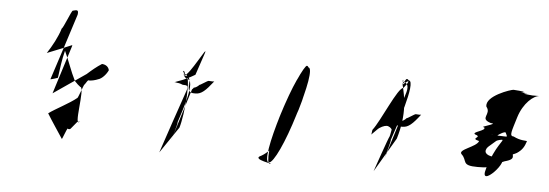

<svg xmlns="http://www.w3.org/2000/svg" viewBox="-43 -699 2323 813"><g transform="rotate(5 1119.0 -292.5)"><path d="M143 -390C177 -403 212 -418 246 -432L248 -431L182 -222C228 -254 274 -285 319 -316C339 -334 358 -350 380 -364C397 -363 408 -354 411 -340C403 -322 385 -302 369 -298C360 -294 340 -288 328 -290C324 -288 318 -275 313 -270C311 -270 292 -214 289 -212C258 -186 199 -157 171 -136C193 -100 216 -67 238 -33C239 -30 256 -79 259 -79C261 -76 268 -76 271 -79L295 -108C297 -112 305 -110 309 -115C279 -75 319 -259 297 -259C290 -264 281 -272 272 -282C252 -321 238 -366 219 -406C209 -368 204 -327 199 -290C203 -290 165 -278 168 -281C199 -375 229 -469 259 -563C262 -584 255 -583 237 -578C232 -578 203 -500 197 -499C186 -462 164 -422 143 -390Z M690 -313C695 -316 701 -312 706 -312C713 -312 723 -308 728 -306C749 -306 753 -303 746 -282C714 -189 684 -102 654 -12L730 -124C747 -178 764 -352 734 -352C727 -376 721 -363 730 -346C755 -346 761 -328 750 -293L760 -326C749 -293 752 -272 785 -274C810 -274 827 -290 860 -332C856 -330 842 -332 836 -332C831 -332 800 -310 799 -312C792 -304 781 -298 776 -298C774 -295 772 -292 769 -290C769 -290 697 -60 701 -69C701 -69 724 -148 720 -146C737 -198 784 -332 744 -332C718 -346 726 -377 732 -347C752 -347 823 -490 810 -448L778 -353C759 -342 739 -330 703 -318Z M1086 -36C1132 -62 1195 -146 1226 -243C1260 -352 1262 -432 1245 -432C1235 -432 1187 -334 1148 -205C1112 -88 1110 -4 1124 -4C1157 -4 1038 -16 1086 -36ZM1152 -218C1116 -101 1099 -10 1120 -10C1140 -10 1183 -103 1219 -222C1255 -338 1272 -426 1251 -426C1228 -426 1190 -338 1152 -218Z M1545 -186C1543 -180 1544 -166 1540 -164L1564 -188C1575 -200 1594 -208 1604 -208C1613 -208 1624 -200 1626 -194C1624 -188 1623 -172 1619 -162C1618 -166 1565 -12 1565 -12L1651 -158C1684 -266 1668 -337 1655 -390C1660 -412 1653 -412 1655 -400C1678 -398 1683 -380 1671 -346L1645 -262C1635 -228 1638 -207 1671 -210C1695 -210 1713 -226 1745 -268C1742 -266 1727 -268 1722 -268C1717 -268 1687 -246 1685 -248C1679 -240 1666 -233 1662 -233L1655 -226L1606 -69C1606 -69 1630 -153 1626 -150C1642 -198 1715 -407 1680 -408C1669 -418 1671 -416 1652 -384C1676 -408 1694 -416 1660 -374C1637 -374 1577 -227 1545 -186Z M1930 -116C1958 -90 1930 -68 2002 -68C2076 -68 2058 -81 2114 -102C2175 -118 2127 -134 2157 -152C2204 -184 2127 -204 2115 -206C2151 -206 2027 -209 2051 -209C2061 -210 2060 -200 2064 -197C2068 -206 2090 -222 2106 -225C2109 -223 2111 -218 2111 -216C2121 -216 2102 -130 2105 -130C2122 -128 2142 -130 2163 -142C2184 -156 2193 -170 2201 -195C2196 -198 2174 -194 2143 -210C2123 -210 2133 -232 2151 -292C2170 -354 2213 -390 2238 -390H2199C2225 -390 2159 -392 2174 -396C2210 -396 2139 -400 2164 -400C2188 -404 2115 -407 2126 -407C2115 -407 2007 -371 2017 -326C2043 -294 1989 -275 2042 -258C2078 -258 1990 -238 2015 -238C2030 -224 1959 -214 1981 -204C2014 -194 1956 -188 1999 -178C1991 -152 1911 -135 1930 -116ZM2031 -144C2035 -156 2039 -156 2068 -182C2075 -190 2095 -192 2095 -192C2108 -192 2069 -165 2039 -66C2008 32 2148 -116 2092 -116C2048 -114 2025 -125 2031 -144Z"/></g></svg>

Font: Zinc
Style: Obl
Weight: 400
Version: Version 1